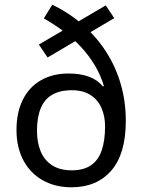

<svg xmlns="http://www.w3.org/2000/svg" viewBox="-20 -785 603 815"><path d="M283 10Q214 10 161 -20Q108 -50 79 -105Q50 -160 50 -233Q50 -308 77 -362Q104 -416 154 -444.5Q204 -473 272 -473Q321 -473 357.5 -459.5Q394 -446 417 -418L421 -420Q407 -467 382 -508.5Q357 -550 323.5 -586Q290 -622 250 -652Q210 -682 166 -707L202 -765Q276 -729 333.5 -678Q391 -627 431.5 -563.5Q472 -500 493 -426.5Q514 -353 514 -272Q514 -132 452.5 -61Q391 10 283 10ZM285 -62Q334 -62 365.5 -83Q397 -104 411.5 -146Q426 -188 426 -249Q426 -291 411 -326Q396 -361 364.5 -381.5Q333 -402 285 -402Q234 -402 201 -382.5Q168 -363 152.5 -324.5Q137 -286 137 -230Q137 -181 152.5 -143Q168 -105 201 -83.5Q234 -62 285 -62ZM182 -541 145 -596 429 -762 465 -708Z"/></svg>

Font: Noto Sans Mono SemiCondensed
Style: Regular
Weight: 400
Width: 4
Designer: Monotype Design Team
Foundry: Monotype Imaging Inc.
Version: Version 2.010